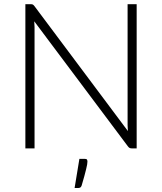

<svg xmlns="http://www.w3.org/2000/svg" viewBox="-20 -728 795 942"><path d="M130 -707.5Q137 -707.5 140.8 -705.8Q144.5 -704 149 -698L607.5 -85Q606 -100 606 -114V-707.5H650.5V0H626.5Q620 0 615.8 -2.2Q611.5 -4.5 607.5 -10L148 -623.5Q149.5 -608.5 149.5 -595.5V0H104.5V-707.5ZM397 51.5Q404.5 51.5 406.8 55.2Q409 59 409 65Q409 70.5 407.5 79.5Q406 88.5 402.5 102.5Q399 116.5 393.8 136.2Q388.5 156 380.5 182.5Q378 189.5 373.8 192Q369.5 194.5 362 194.5H346L369.5 51.5Z"/></svg>

Font: Lato Light
Style: Regular
Weight: 300
Designer: Lukasz Dziedzic
Foundry: tyPoland Lukasz Dziedzic
Version: Version 2.007; 2014-02-27